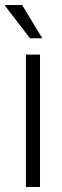

<svg xmlns="http://www.w3.org/2000/svg" viewBox="-37 -743 246 763"><path d="M66 0V-526H122V0ZM131 -591H82L-17 -720L-16 -723H51Z"/></svg>

Font: Archivo SemiCondensed ExtraLight
Style: Regular
Weight: 250
Width: 4
Designer: Hector Gatti
Foundry: Omnibus-Type
Version: Version 2.001